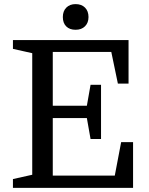

<svg xmlns="http://www.w3.org/2000/svg" viewBox="-20 -915 725 935"><path d="M472 -238H421L403 -340H237V-60H539L570 -223H628V0H43V-43L137 -64V-656L43 -677V-720H606V-508H554L522 -662H237V-400H403L421 -502H472ZM286 -832Q286 -861 303 -878Q320 -895 348 -895Q377 -895 394 -878Q411 -861 411 -832Q411 -804 394 -787Q377 -770 348 -770Q319 -770 302.5 -786.5Q286 -803 286 -832Z"/></svg>

Font: Domine
Style: Regular
Weight: 400
Designer: Pablo Impallari, Rodrigo Fuenzalida, Brenda Gallo
Foundry: Pablo Impallari, Rodrigo Fuenzalida, Brenda Gallo
Version: Version 2.000